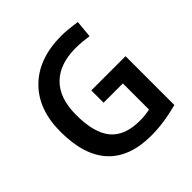

<svg xmlns="http://www.w3.org/2000/svg" viewBox="-179 -811 972 972"><g transform="rotate(-45 307.0 -325.0)"><path d="M498 -562Q445.8 -569.8 404.8 -569.8Q292 -569.8 230 -509Q168 -448.2 168 -328.1Q168 -199.2 218.3 -139.2Q268.6 -79.1 376 -79.1Q415 -79.1 448.2 -86.9V-273.9H310.1V-361.8H555.2V-12.2Q452.6 15.1 363.8 15.1Q209.5 15.1 130.6 -70.3Q51.8 -155.8 51.8 -324.2Q51.8 -483.9 144 -574.5Q236.3 -665 398.9 -665Q438 -665 506.8 -654.8Z"/></g></svg>

Font: IntelOne Mono Medium
Style: Regular
Weight: 500
Designer: Fred Shallcrass
Foundry: Frere-Jones Type LLC
Version: Version 1.200;hotconv 1.1.0;makeotfexe 2.6.0;FJTRelease1.2